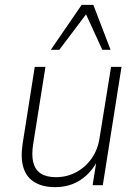

<svg xmlns="http://www.w3.org/2000/svg" viewBox="-20 -762 568 790"><path d="M206 8Q157 8 123.5 -11.5Q90 -31 77 -70.5Q64 -110 73 -170L123 -487H167L117 -172Q109 -124 117 -93.5Q125 -63 148 -48Q171 -33 210 -33Q256 -33 294.5 -54Q333 -75 358 -111.5Q383 -148 390 -196L437 -487H480L403 0H361L378 -106H384Q357 -52 312 -22Q267 8 206 8ZM189 -557 316 -742H364L435 -557H401L334 -703L224 -557Z"/></svg>

Font: Nunito Sans 10pt SemiCondensed ExtraLight
Style: Italic
Weight: 250
Width: 4
Italic angle: -9°
Designer: Vernon Adams
Foundry: Vernon Adams
Version: Version 3.101;gftools[0.9.27]